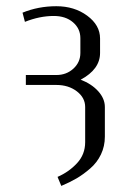

<svg xmlns="http://www.w3.org/2000/svg" viewBox="-20 -404 409 624"><path d="M53.2 -362.8Q104.5 -383.8 163.1 -383.8Q221.7 -383.8 263.4 -353Q305.2 -322.3 305.2 -278.8V-231.9Q305.2 -178.7 242.2 -145Q277.8 -131.3 299.3 -107.4Q320.8 -83.5 320.8 -56.2V40Q320.8 71.3 308.1 97.9Q295.4 124.5 272.9 143.8Q250.5 163.1 228.8 175.8Q207 188.5 179.2 200.2L167 170.9Q204.1 154.8 230.5 126.2Q256.8 97.7 256.8 58.1V-56.2Q256.8 -86.4 229.7 -107.2Q202.6 -127.9 163.1 -127.9H64V-160.2H163.1Q195.8 -160.2 218.5 -180.9Q241.2 -201.7 241.2 -231.9V-279.8Q241.2 -311 217.3 -331.5Q193.4 -352.1 154.8 -352.1Q108.9 -352.1 61 -333Z"/></svg>

Font: Gawaa
Style: Regular
Weight: 400
Designer: T. Christopher White
Version: Version 1.0